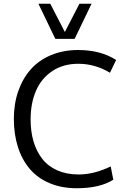

<svg xmlns="http://www.w3.org/2000/svg" viewBox="-20 -1004 670 1035"><path d="M187 -983.9H251L329.6 -831.5L408.2 -983.9H473.6L382.3 -794.4H278.3ZM401.9 -660.2Q320.3 -660.2 261.5 -620.6Q202.6 -581.1 173.8 -514.2Q145 -447.3 145 -360.4Q145 -295.4 160.6 -241.9Q176.3 -188.5 207.5 -148.2Q238.8 -107.9 288.8 -85.7Q338.9 -63.5 403.8 -63.5Q487.3 -63.5 576.7 -106.9L590.8 -35.2Q518.1 10.7 394 10.7Q312.5 10.7 247.8 -16.4Q183.1 -43.5 140.9 -93Q98.6 -142.6 76.7 -211.2Q54.7 -279.8 54.7 -363.8Q54.7 -444.8 78.6 -513.2Q102.5 -581.5 146.2 -630.6Q189.9 -679.7 255.4 -707Q320.8 -734.4 400.9 -734.4Q522.5 -734.4 606 -680.7L572.8 -611.8Q492.7 -660.2 401.9 -660.2Z"/></svg>

Font: Oxygen
Style: Regular
Weight: 400
Designer: Vernon Adams
Foundry: Vernon Adams
Version: Version Release 0.2.3 webfont; ttfautohint (v0.93.3-1d66) -l